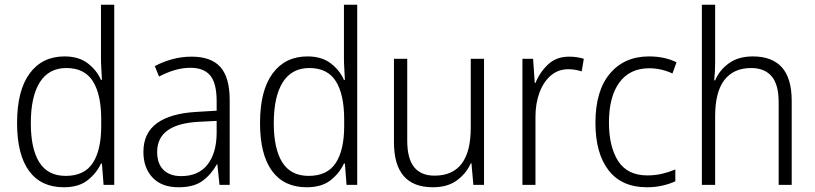

<svg xmlns="http://www.w3.org/2000/svg" viewBox="-20 -780 3437 810"><path d="M249 10Q153 10 102.5 -59Q52 -128 52 -261Q52 -398 105 -470Q158 -542 252 -542Q312 -542 350 -513Q388 -484 406 -443H410Q409 -466 407.5 -490.5Q406 -515 406 -535V-760H462V0H417L410 -90H406Q387 -49 349.5 -19.5Q312 10 249 10ZM257 -38Q336 -38 371.5 -92.5Q407 -147 407 -248V-276Q407 -381 372 -437Q337 -493 260 -493Q186 -493 148 -433Q110 -373 110 -260Q110 -152 146 -95Q182 -38 257 -38Z M788 -541Q871 -541 910 -497Q949 -453 949 -358V0H906L897 -87H895Q871 -44 834.5 -17Q798 10 733 10Q662 10 623.5 -31Q585 -72 585 -139Q585 -219 642.5 -260.5Q700 -302 810 -308L894 -313V-352Q894 -430 866.5 -462Q839 -494 784 -494Q751 -494 718 -484.5Q685 -475 651 -457L633 -501Q666 -519 706 -530Q746 -541 788 -541ZM816 -266Q643 -256 643 -139Q643 -89 670 -63Q697 -37 744 -37Q817 -37 855 -85Q893 -133 894 -217V-270Z M1274 10Q1178 10 1127.5 -59Q1077 -128 1077 -261Q1077 -398 1130 -470Q1183 -542 1277 -542Q1337 -542 1375 -513Q1413 -484 1431 -443H1435Q1434 -466 1432.5 -490.5Q1431 -515 1431 -535V-760H1487V0H1442L1435 -90H1431Q1412 -49 1374.5 -19.5Q1337 10 1274 10ZM1282 -38Q1361 -38 1396.5 -92.5Q1432 -147 1432 -248V-276Q1432 -381 1397 -437Q1362 -493 1285 -493Q1211 -493 1173 -433Q1135 -373 1135 -260Q1135 -152 1171 -95Q1207 -38 1282 -38Z M2022 -532V0H1977L1969 -91H1966Q1947 -48 1907.5 -19Q1868 10 1806 10Q1642 10 1642 -180V-532H1698V-187Q1698 -111 1727 -75Q1756 -39 1813 -39Q1966 -39 1966 -241V-532Z M2381 -541Q2415 -541 2443 -532L2434 -479Q2421 -483 2407 -485.5Q2393 -488 2378 -488Q2335 -488 2304 -461.5Q2273 -435 2256 -389.5Q2239 -344 2239 -287V0H2184V-532H2229L2236 -430H2239Q2257 -475 2292 -508Q2327 -541 2381 -541Z M2709 10Q2603 10 2547.5 -61.5Q2492 -133 2492 -262Q2492 -397 2553 -469.5Q2614 -542 2718 -542Q2752 -542 2781.5 -535.5Q2811 -529 2834 -517L2817 -470Q2769 -492 2719 -492Q2637 -492 2593 -432Q2549 -372 2549 -263Q2549 -161 2588 -100.5Q2627 -40 2711 -40Q2744 -40 2773.5 -47Q2803 -54 2829 -65V-15Q2805 -4 2774.5 3Q2744 10 2709 10Z M2997 -517Q2997 -496 2996 -478Q2995 -460 2993 -441H2997Q3015 -484 3055 -513Q3095 -542 3156 -542Q3237 -542 3278.5 -496Q3320 -450 3320 -354V0H3265V-348Q3265 -424 3235 -458.5Q3205 -493 3149 -493Q3075 -493 3036 -442.5Q2997 -392 2997 -289V0H2941V-760H2997Z"/></svg>

Font: Noto Sans Sinhala UI SemiCondensed Light
Style: Regular
Weight: 300
Width: 4
Designer: Jelle Bosma - Monotype Design Team
Foundry: Monotype Imaging Inc.
Version: Version 2.006; ttfautohint (v1.8.4.7-5d5b)